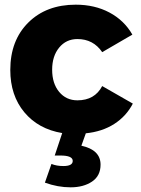

<svg xmlns="http://www.w3.org/2000/svg" viewBox="-20 -567 602 821"><path d="M548 -124Q520 -70 468.5 -37Q417 -4 347 3L328 56Q410 74 410 137Q410 185 373.5 209.5Q337 234 282 234Q227 234 172 214L200 134Q222 143 251 143Q291 143 291 121Q291 98 238 98H214L246 2Q144 -15 84 -87Q24 -159 24 -268Q24 -394 101 -470.5Q178 -547 304 -547Q385 -547 448 -513.5Q511 -480 546 -419L417 -344Q379 -400 311 -400Q263 -400 233 -363.5Q203 -327 203 -269Q203 -210 233 -174Q263 -138 311 -138Q385 -138 417 -199Z"/></svg>

Font: Montserrat arm
Style: Bold
Weight: 700
Designer: Julieta Ulanovsky
Foundry: Julieta Ulanovsky
Version: Version 6.000;PS 006.000;hotconv 1.0.88;makeotf.lib2.5.64775